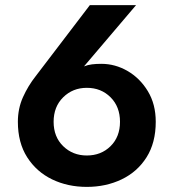

<svg xmlns="http://www.w3.org/2000/svg" viewBox="-20 -718 680 752"><path d="M332 -698H513L309 -458Q324 -464 340.5 -466Q357 -468 377 -468Q431 -468 479.5 -440Q528 -412 559 -361Q590 -310 590 -241Q590 -159 554 -102Q518 -45 456.5 -15.5Q395 14 320 14Q245 14 184 -15.5Q123 -45 86.5 -102Q50 -159 50 -241Q50 -293 70 -337.5Q90 -382 120 -420ZM190 -241Q190 -182 227.5 -145.5Q265 -109 320 -109Q376 -109 413 -145.5Q450 -182 450 -241Q450 -300 413 -337Q376 -374 320 -374Q265 -374 227.5 -337Q190 -300 190 -241Z"/></svg>

Font: Jost* Semi
Style: Regular
Weight: 600
Version: Version 3.7